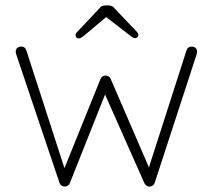

<svg xmlns="http://www.w3.org/2000/svg" viewBox="-20 -689 786 709"><path d="M708 -498 706 -488 551 -13Q545 0 532 0Q520 0 513 -13L368 -340L238 -13Q236 -7 230.5 -3.5Q225 0 219 0Q213 0 207.5 -3.5Q202 -7 200 -13L40 -488L38 -498Q38 -507 44 -512Q50 -517 59 -517Q72 -517 77 -504L218 -68L351 -397Q353 -403 358.5 -406.5Q364 -410 370 -410Q376 -410 381.5 -406.5Q387 -403 389 -397L530 -71L669 -504Q674 -517 687 -517Q696 -517 702 -512Q708 -507 708 -498ZM491 -560Q491 -555 487.5 -551.5Q484 -548 479 -548Q472 -548 460 -558L372 -626L290 -557Q278 -547 271 -547Q266 -547 262.5 -550.5Q259 -554 259 -559Q259 -565 265 -571L346 -657Q354 -669 370 -669H380Q396 -669 404 -657L485 -572Q491 -566 491 -560Z"/></svg>

Font: Quicksand Light
Style: Regular
Weight: 300
Designer: Andrew Paglinawan
Foundry: Andrew Paglinawan
Version: Version 3.000